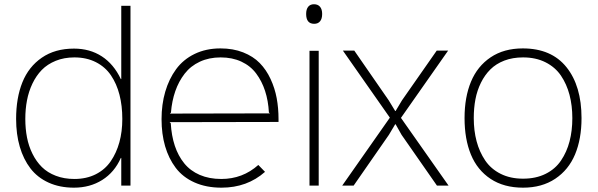

<svg xmlns="http://www.w3.org/2000/svg" viewBox="-20 -866 2789 896"><path d="M550.8 -311Q550.8 -372.6 537.6 -423.8Q524.4 -475.1 497.8 -514.4Q471.2 -553.7 427.5 -575.9Q383.8 -598.1 327.1 -598.1Q279.3 -598.1 240.2 -582.3Q201.2 -566.4 175 -539.6Q148.9 -512.7 131.3 -475.8Q113.8 -439 106 -397.9Q98.1 -356.9 98.1 -311Q98.1 -265.1 106 -224.6Q113.8 -184.1 131.6 -148.2Q149.4 -112.3 175.5 -86.4Q201.7 -60.5 240.5 -45.7Q279.3 -30.8 327.1 -30.8Q383.3 -30.8 426.8 -52.7Q470.2 -74.7 496.8 -113.5Q523.4 -152.3 537.1 -202.1Q550.8 -252 550.8 -311ZM588.9 -838.9V0H545.9V-128.9H543.9Q514.2 -62 457 -26.1Q399.9 9.8 325.2 9.8Q258.8 9.8 207 -13.7Q155.3 -37.1 122.3 -79.8Q89.4 -122.6 72.3 -181.2Q55.2 -239.7 55.2 -311Q55.2 -409.2 84.5 -481.9Q113.8 -554.7 175.3 -596.9Q236.8 -639.2 325.2 -639.2Q399.4 -639.2 455.1 -603Q510.7 -566.9 543.9 -497.1H545.9V-838.9Z M772.9 -335.9 1239.7 -336.9 1234.9 -340.8Q1231.9 -396 1217 -441.7Q1202.1 -487.3 1175.5 -522.9Q1148.9 -558.6 1106.4 -578.4Q1064 -598.1 1009.8 -598.1Q955.6 -598.1 912.6 -578.1Q869.6 -558.1 841.8 -522.2Q814 -486.3 798.1 -440.7Q782.2 -395 777.8 -340.8ZM1279.8 -310.1V-296.9L771.5 -295.9L776.9 -291Q780.3 -232.4 795.9 -185.5Q811.5 -138.7 839.8 -103.8Q868.2 -68.8 912.1 -49.8Q956.1 -30.8 1012.7 -30.8Q1112.3 -30.8 1185.5 -96.2L1216.8 -64Q1133.3 9.8 1013.7 9.8Q942.4 9.8 887.7 -14.6Q833 -39.1 800 -82.8Q767.1 -126.5 750.5 -183.6Q733.9 -240.7 733.9 -310.1Q733.9 -378.9 751.2 -438.2Q768.6 -497.6 801.8 -543Q835 -588.4 888.2 -614.3Q941.4 -640.1 1008.8 -640.1Q1067.9 -640.1 1114.7 -621.6Q1161.6 -603 1192.1 -571.8Q1222.7 -540.5 1242.7 -497.3Q1262.7 -454.1 1271.2 -408Q1279.8 -361.8 1279.8 -310.1Z M1467.3 -628.9V0H1424.3V-628.9ZM1445.3 -846.2Q1463.4 -846.2 1473.4 -834.5Q1483.4 -822.8 1483.4 -800.8Q1483.4 -778.3 1473.6 -766.6Q1463.9 -754.9 1446.3 -754.9Q1408.7 -754.9 1408.7 -800.8Q1408.7 -822.8 1418.2 -834.5Q1427.7 -846.2 1445.3 -846.2Z M1851.1 -315.9 2073.2 0H2019L1854 -236.8L1826.2 -286.1H1824.2L1794.9 -236.8L1630.4 0H1577.1L1799.3 -316.9L1580.1 -629.9H1633.3L1793.9 -397.9L1824.2 -348.1H1826.2L1856 -397.9L2018.1 -629.9H2071.3Z M2650.9 -314.9Q2650.9 -373.5 2637.7 -423.6Q2624.5 -473.6 2597.7 -513.2Q2570.8 -552.7 2525.6 -575.4Q2480.5 -598.1 2420.9 -598.1Q2372.6 -598.1 2333.7 -583.3Q2294.9 -568.4 2268.6 -542.2Q2242.2 -516.1 2224.4 -480Q2206.5 -443.8 2198.7 -402.8Q2190.9 -361.8 2190.9 -314.9Q2190.9 -256.3 2204.1 -206.8Q2217.3 -157.2 2244.1 -117.4Q2271 -77.6 2316.2 -54.9Q2361.3 -32.2 2420.9 -32.2Q2481 -32.2 2526.1 -54.7Q2571.3 -77.1 2598.1 -116.9Q2625 -156.7 2637.9 -206.3Q2650.9 -255.9 2650.9 -314.9ZM2693.8 -314.9Q2693.8 -217.8 2663.6 -145.5Q2633.3 -73.2 2571 -31.7Q2508.8 9.8 2420.9 9.8Q2331.5 9.8 2269.5 -31.2Q2207.5 -72.3 2177.7 -144.5Q2147.9 -216.8 2147.9 -314.9Q2147.9 -412.6 2178 -484.9Q2208 -557.1 2269.8 -598.6Q2331.5 -640.1 2419.9 -640.1Q2553.2 -640.1 2623.5 -552.5Q2693.8 -464.8 2693.8 -314.9Z"/></svg>

Font: Sinkin Sans 200 X Light
Style: Regular
Weight: 200
Designer: Keith Bates
Foundry: K-Type
Version: Sinkin Sans (version 1.0)  by Keith Bates   •   © 2014   www